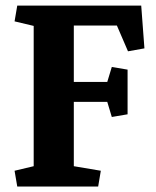

<svg xmlns="http://www.w3.org/2000/svg" viewBox="-20 -681 569 701"><path d="M249.5 -309.1V-74.2L348.1 -57.6L338.4 0H43L33.2 -57.6L103 -74.2V-586.4L33.2 -603L43 -660.6H495.6L507.3 -504.4L447.3 -493.7L406.7 -587.9H249.5V-381.8H371.6L388.2 -436.5L445.8 -426.8V-263.7L388.2 -253.9L371.6 -309.1Z"/></svg>

Font: Noticia Text
Style: Bold
Weight: 700
Designer: JM Sole
Foundry: JM Sole
Version: Version 1.003